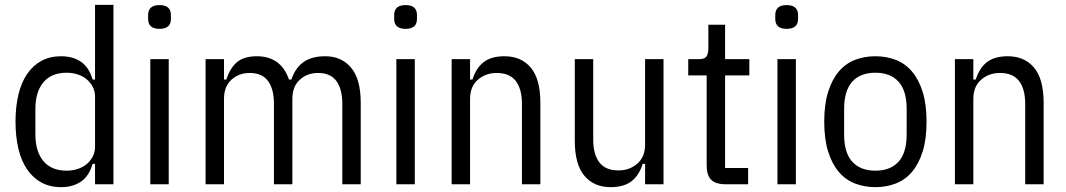

<svg xmlns="http://www.w3.org/2000/svg" viewBox="-20 -760 4396 792"><path d="M372 -84H362Q347 -33 313.5 -10.5Q280 12 232 12Q186 12 151 -7Q116 -26 92 -61Q68 -96 56 -146Q44 -196 44 -258Q44 -320 56 -370Q68 -420 92 -455Q116 -490 151 -509Q186 -528 232 -528Q280 -528 313.5 -505.5Q347 -483 362 -432H372V-740H448V0H372ZM255 -56Q279 -56 300.5 -63Q322 -70 337.5 -83Q353 -96 362.5 -114Q372 -132 372 -154V-362Q372 -384 362.5 -402Q353 -420 337.5 -433Q322 -446 300.5 -453Q279 -460 255 -460Q192 -460 159 -420.5Q126 -381 126 -310V-206Q126 -135 159 -95.5Q192 -56 255 -56Z M638 -641Q591 -641 591 -682V-698Q591 -739 638 -739Q685 -739 685 -698V-682Q685 -641 638 -641ZM600 -516H676V0H600Z M828 0V-516H904V-432H914Q929 -480 958 -504Q987 -528 1040 -528Q1088 -528 1121.5 -504.5Q1155 -481 1172 -432H1182Q1198 -480 1232 -504Q1266 -528 1322 -528Q1388 -528 1428 -481Q1468 -434 1468 -336V0H1392V-331Q1392 -393 1367.5 -426Q1343 -459 1292 -459Q1247 -459 1216.5 -431Q1186 -403 1186 -352V0H1110V-331Q1110 -393 1085.5 -426Q1061 -459 1010 -459Q965 -459 934.5 -431Q904 -403 904 -352V0Z M1653 -641Q1606 -641 1606 -682V-698Q1606 -739 1653 -739Q1700 -739 1700 -698V-682Q1700 -641 1653 -641ZM1615 -516H1691V0H1615Z M1843 0V-516H1919V-432H1929Q1944 -480 1975.5 -504Q2007 -528 2061 -528Q2130 -528 2169.5 -481Q2209 -434 2209 -336V0H2133V-331Q2133 -393 2107.5 -426Q2082 -459 2029 -459Q1983 -459 1951 -431Q1919 -403 1919 -352V0Z M2641 -84H2631Q2616 -36 2584.5 -12Q2553 12 2499 12Q2430 12 2390.5 -35Q2351 -82 2351 -180V-516H2427V-185Q2427 -123 2452.5 -90Q2478 -57 2531 -57Q2577 -57 2609 -85Q2641 -113 2641 -164V-516H2717V0H2641Z M2973 0Q2932 0 2913.5 -18.5Q2895 -37 2895 -78V-449H2819V-516H2864Q2887 -516 2894.5 -527.5Q2902 -539 2902 -562V-658H2971V-516H3071V-449H2971V-67H3066V0Z M3225 -641Q3178 -641 3178 -682V-698Q3178 -739 3225 -739Q3272 -739 3272 -698V-682Q3272 -641 3225 -641ZM3187 -516H3263V0H3187Z M3591 12Q3546 12 3507 -3Q3468 -18 3440 -51Q3412 -84 3396 -135Q3380 -186 3380 -258Q3380 -330 3396 -381Q3412 -432 3440 -465Q3468 -498 3507 -513Q3546 -528 3591 -528Q3636 -528 3675 -513Q3714 -498 3742 -465Q3770 -432 3786 -381Q3802 -330 3802 -258Q3802 -186 3786 -135Q3770 -84 3742 -51Q3714 -18 3675 -3Q3636 12 3591 12ZM3591 -56Q3653 -56 3686.5 -93Q3720 -130 3720 -206V-310Q3720 -386 3686.5 -423Q3653 -460 3591 -460Q3529 -460 3495.5 -423Q3462 -386 3462 -310V-206Q3462 -130 3495.5 -93Q3529 -56 3591 -56Z M3919 0V-516H3995V-432H4005Q4020 -480 4051.5 -504Q4083 -528 4137 -528Q4206 -528 4245.5 -481Q4285 -434 4285 -336V0H4209V-331Q4209 -393 4183.5 -426Q4158 -459 4105 -459Q4059 -459 4027 -431Q3995 -403 3995 -352V0Z"/></svg>

Font: IBM Plex Sans Cond
Style: Regular
Weight: 400
Width: 3
Designer: Mike Abbink, Paul van der Laan, Pieter van Rosmalen
Foundry: Bold Monday
Version: Version 1.3